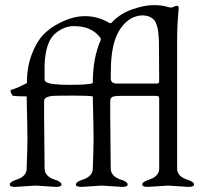

<svg xmlns="http://www.w3.org/2000/svg" viewBox="-20 -726 808 749"><path d="M197 3 119 -2 41 3H38Q18 3 18 -6.5Q18 -16 41 -24Q84 -37 84 -68Q87 -150 87 -187Q87 -224 84 -350Q53 -350 32 -352Q29 -352 26 -358Q17 -372 25 -376Q47 -382 85 -402Q85 -464 103.5 -513Q122 -562 148 -589.5Q174 -617 208 -634Q262 -663 311.5 -663Q361 -663 404 -638Q412 -633 416 -638Q447 -672 494.5 -689Q542 -706 578.5 -706Q615 -706 637 -698Q649 -696 652 -697Q674 -709 677 -698Q677 -694 676 -679Q671 -634 671 -562V-68Q671 -37 714 -24Q737 -16 737 -6.5Q737 3 717 3H714L636 -2L558 3H555Q535 3 535 -6.5Q535 -16 558 -24Q601 -37 601 -68V-342Q601 -352 590 -352H452Q425 -352 417.5 -347.5Q410 -343 410 -332V-270Q410 -257 412 -69Q412 -37 455 -24Q478 -16 478 -6.5Q478 3 458 3H455L377 -2L299 3H296Q276 3 276 -6.5Q276 -16 299 -24Q342 -37 342 -68Q345 -151 345 -187.5Q345 -224 342 -350Q324 -353 265.5 -353Q207 -353 187 -352Q152 -349 152 -332V-270Q152 -257 154 -69Q154 -37 197 -24Q220 -16 220 -6.5Q220 3 200 3ZM270 -624H265Q233 -624 200 -599Q158 -568 154 -475V-422Q153 -410 160 -406Q176 -395 252 -395Q328 -395 342 -402Q342 -500 373 -570Q374 -574 372 -578Q338 -624 270 -624ZM413 -475 412 -420Q412 -400 437 -400H592Q601 -400 601 -410L600 -566Q598 -627 582 -647Q566 -665 538 -666Q488 -666 452.5 -618Q417 -570 413 -475Z"/></svg>

Font: EB Garamond
Style: Regular
Weight: 400
Version: Version 0.012